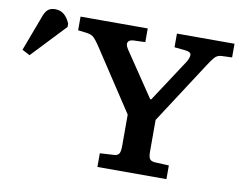

<svg xmlns="http://www.w3.org/2000/svg" viewBox="-311 -820 1171 926"><g transform="rotate(10 274.0 -357.0)"><path d="M220 0V-67L287 -71Q303 -71 311.5 -80Q320 -89 320 -121V-274L120 -578Q106 -599 93.5 -612Q81 -625 55 -628L14 -633V-700H343V-633L286 -631Q264 -630 258.5 -617Q253 -604 269 -581L414 -366H419L556 -575Q568 -595 568 -610Q568 -625 537 -628L486 -633V-700H768V-633L716 -631Q696 -630 683 -615.5Q670 -601 653 -574L457 -272V-117Q457 -91 464 -81Q471 -71 492 -70L558 -67V0ZM-196 -474 -234 -494 -172 -659Q-162 -690 -148.5 -702Q-135 -714 -112 -714Q-63 -714 -39 -656V-640Z"/></g></svg>

Font: Literata 7pt SemiBold
Style: Regular
Weight: 600
Designer: Latin by Veronika Burian and Jose Scaglione. Greek by Irene Vlachou. Cyrillic by Vera Evstafieva.
Foundry: TypeTogether
Version: Version 3.002